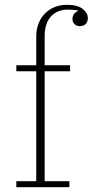

<svg xmlns="http://www.w3.org/2000/svg" viewBox="-20 -780 386 800"><path d="M48 -25H131V-483H48V-508H131V-625Q131 -658 141 -683Q151 -708 168.5 -725Q186 -742 209 -751Q232 -760 259 -760Q303 -760 324.5 -743Q346 -726 346 -705Q346 -689 337 -680Q328 -671 313 -671Q299 -671 290.5 -679.5Q282 -688 282 -701Q282 -724 305 -734V-736Q289 -740 263 -740Q218 -740 192 -711Q166 -682 166 -629V-508H272V-483H166V-25H269V0H48Z"/></svg>

Font: IBM Plex Serif ExtLt
Style: Regular
Weight: 200
Designer: Mike Abbink, Paul van der Laan, Pieter van Rosmalen
Foundry: Bold Monday
Version: Version 3.001